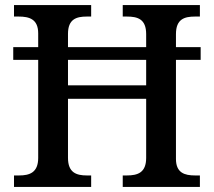

<svg xmlns="http://www.w3.org/2000/svg" viewBox="-20 -734 840 754"><path d="M35 0H338V-45H321C280 -45 247 -56 247 -114V-346H554V-114C554 -56 521 -45 478 -45H462V0H765V-45H746C705 -45 671 -55 671 -110V-499H768V-549H671V-600C671 -659 704 -669 746 -669H765V-714H462V-669H478C521 -669 554 -659 554 -600V-549H247V-601C247 -659 280 -669 321 -669H338V-714H35V-669H53C95 -669 130 -659 130 -603V-549H32V-499H130V-114C130 -56 96 -45 55 -45H35ZM247 -399V-499H554V-399Z"/></svg>

Font: Noto Serif Telugu Medium
Style: Regular
Weight: 500
Designer: Jelle Bosma - Monotype Design Team
Foundry: Monotype Imaging Inc.
Version: Version 2.005